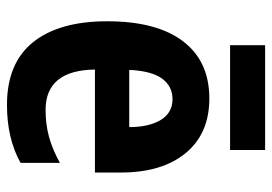

<svg xmlns="http://www.w3.org/2000/svg" viewBox="-132 -620 762 537"><g transform="rotate(90 248.5 -351.0)"><path d="M255 -556Q353 -556 407.5 -490Q462 -424 462 -309V-236H174Q176 -98 287 -98Q327 -98 362 -107.5Q397 -117 435 -138V-28Q367 10 273 10Q156 10 97.5 -63Q39 -136 39 -270Q39 -409 95 -482.5Q151 -556 255 -556ZM257 -453Q221 -453 199.5 -424Q178 -395 175 -332H335Q335 -387 315 -420Q295 -453 257 -453ZM399 -712V-614H106V-712Z"/></g></svg>

Font: Noto Sans Thai Cond
Style: Bold
Weight: 700
Width: 3
Designer: Monotype Design Team
Foundry: Monotype Imaging Inc.
Version: Version 2.002; ttfautohint (v1.8.4.7-5d5b)